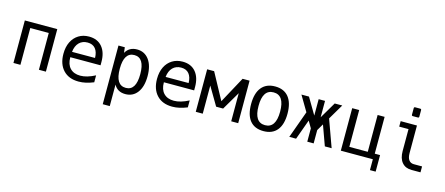

<svg xmlns="http://www.w3.org/2000/svg" viewBox="-57 -1469 5533 2386"><g transform="rotate(15 2709.0 -276.0)"><path d="M92.3 -546.9H509.8V0H419.9V-473.6H182.1V0H92.3Z M932.6 14.2Q805.7 14.2 734.1 -62.5Q662.6 -139.2 662.6 -271Q662.6 -359.4 694.3 -424.1Q726.1 -488.8 783.4 -524.4Q840.8 -560.1 917 -560.1Q1025.4 -560.1 1085.4 -489.3Q1145.5 -418.5 1145.5 -295.9V-252H756.3V-249Q756.3 -159.7 803.2 -110.8Q850.1 -62 934.1 -62Q1019 -62 1124.5 -117.2V-27.8Q1072.8 -6.8 1025.6 3.7Q978.5 14.2 932.6 14.2ZM1055.7 -322.3Q1054.2 -398.9 1019.3 -441.4Q984.4 -483.9 918 -483.9Q851.6 -483.9 809.8 -441.7Q768.1 -399.4 759.8 -321.8Z M1296.9 -546.9H1378.4L1387.2 -477.1Q1433.6 -560.1 1534.7 -560.1Q1631.8 -560.1 1688.5 -483.4Q1745.1 -406.7 1745.1 -272.5Q1745.1 -138.2 1688.5 -62Q1631.8 14.2 1534.2 14.2Q1431.6 14.2 1387.2 -68.8V208H1296.9ZM1520 -62Q1650.9 -62 1650.9 -272.9Q1650.9 -483.9 1520 -483.9Q1387.2 -483.9 1387.2 -272.9Q1387.2 -62 1520 -62Z M2136.7 14.2Q2009.8 14.2 1938.2 -62.5Q1866.7 -139.2 1866.7 -271Q1866.7 -359.4 1898.4 -424.1Q1930.2 -488.8 1987.5 -524.4Q2044.9 -560.1 2121.1 -560.1Q2229.5 -560.1 2289.6 -489.3Q2349.6 -418.5 2349.6 -295.9V-252H1960.4V-249Q1960.4 -159.7 2007.3 -110.8Q2054.2 -62 2138.2 -62Q2223.1 -62 2328.6 -117.2V-27.8Q2276.9 -6.8 2229.7 3.7Q2182.6 14.2 2136.7 14.2ZM2259.8 -322.3Q2258.3 -398.9 2223.4 -441.4Q2188.5 -483.9 2122.1 -483.9Q2055.7 -483.9 2013.9 -441.7Q1972.2 -399.4 1963.9 -321.8Z M2438 -546.9H2527.8L2710.9 -209.5L2894 -546.9H2983.9V0H2894V-361.8L2755.9 -127H2666L2527.8 -361.8V0H2438Z M3311 14.2Q3196.3 14.2 3136.7 -58.8Q3077.1 -131.8 3077.1 -272.5Q3077.1 -412.1 3137.2 -486.1Q3197.3 -560.1 3311 -560.1Q3424.8 -560.1 3485.1 -486.1Q3545.4 -412.1 3545.4 -272.5Q3545.4 -132.8 3485.4 -59.3Q3425.3 14.2 3311 14.2ZM3311 -62Q3450.2 -62 3450.2 -272.9Q3450.2 -483.9 3311 -483.9Q3172.4 -483.9 3172.4 -272.9Q3172.4 -62 3311 -62Z M3767.6 -349.6 3650.9 -546.9H3748L3872.6 -335.9V-546.9H3954.6V-335.9L4079.1 -546.9H4176.3L4059.6 -349.6L4186 0H4098.6L4005.4 -257.8L3954.6 -171.4V0H3872.6V-171.4L3821.8 -257.8L3728.5 0H3641.1Z M4716.3 0H4304.2V-546.9H4394V-73.2H4631.3V-546.9H4721.2V-73.2H4789.6V139.6H4716.3Z M5058.1 -646Q5042.5 -646 5042.5 -660.6V-745.1Q5042.5 -759.8 5058.1 -759.8H5121.6Q5137.2 -759.8 5137.2 -745.1V-660.6Q5137.2 -646 5121.6 -646ZM5137.2 -194.3Q5137.2 -132.8 5159.7 -103Q5182.1 -72.3 5225.1 -72.3H5330.1V3.9H5216.3Q5177.2 3.9 5146.2 -8.3Q5115.2 -20.5 5091.8 -47.9Q5047.4 -99.6 5047.4 -194.3V-476.6H4927.7V-546.9H5137.2Z"/></g></svg>

Font: Vazir Code Hack
Style: Code-Hack
Weight: 400
Foundry: DejaVu fonts team - Redesigned by Saber Rastikerdar
Version: Version 1.1.2